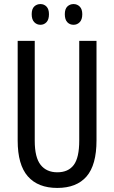

<svg xmlns="http://www.w3.org/2000/svg" viewBox="-20 -915 562 945"><path d="M455 -224Q455 -103 406 -46.5Q357 10 262 10Q167 10 117 -47Q67 -104 67 -223V-714H151V-222Q151 -140 180 -103.5Q209 -67 262 -67Q316 -67 343 -103Q370 -139 370 -223V-714H455ZM136 -845Q136 -871 148.5 -883Q161 -895 179 -895Q197 -895 209 -882.5Q221 -870 221 -845Q221 -819 209 -806Q197 -793 179 -793Q161 -793 148.5 -806Q136 -819 136 -845ZM299 -845Q299 -871 311.5 -883Q324 -895 342 -895Q360 -895 372.5 -882.5Q385 -870 385 -845Q385 -819 372.5 -806Q360 -793 342 -793Q323 -793 311 -806Q299 -819 299 -845Z"/></svg>

Font: Noto Sans Oriya ExtCond
Style: Regular
Weight: 400
Width: 2
Designer: Amélie Bonet and Sol Matas
Foundry: Google LLC
Version: Version 2.006; ttfautohint (v1.8.4.7-5d5b)